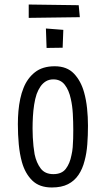

<svg xmlns="http://www.w3.org/2000/svg" viewBox="-20 -819 468 849"><path d="M209 10Q154 10 122.5 -21Q91 -52 77 -102Q67 -138 63 -181Q59 -224 59 -270Q59 -300 61.5 -328Q64 -356 69.5 -382Q75 -408 84 -430Q101 -473 134.5 -499.5Q168 -526 222 -526Q276 -526 307 -493.5Q338 -461 352 -410Q361 -378 365 -340Q369 -302 369 -263Q369 -220 366 -180.5Q363 -141 354 -108Q345 -72 327 -45.5Q309 -19 280.5 -4.5Q252 10 209 10ZM216 -49Q253 -49 271 -72.5Q289 -96 296 -133Q300 -150 301.5 -168Q303 -186 303.5 -205.5Q304 -225 304 -244Q304 -280 302 -316Q300 -352 293 -382Q285 -420 266.5 -444Q248 -468 216 -468Q197 -468 183 -459.5Q169 -451 159 -436.5Q149 -422 142 -403Q135 -382 131 -356Q127 -330 125.5 -303Q124 -276 124 -251Q124 -232 125 -212Q126 -192 128 -173Q130 -154 133 -137Q141 -99 160 -74Q179 -49 216 -49ZM107 -740V-799L328 -796L333 -743ZM186 -607 183 -693 260 -687 257 -608Z"/></svg>

Font: Truculenta
Style: Regular
Weight: 400
Designer: Ivan Castro, Eva Sanz & Omnibus-Type Team
Foundry: Omnibus-Type
Version: Version 1.002